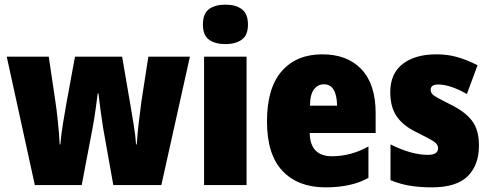

<svg xmlns="http://www.w3.org/2000/svg" viewBox="-20 -797 2114 827"><path d="M468 0H675L798 -553H619L589 -359Q583 -316 577.5 -267.5Q572 -219 569 -175H566Q564 -210 556 -259Q548 -308 541 -349L506 -553H303L266 -352Q260 -318 251.5 -266.5Q243 -215 240 -175H237Q235 -219 229.5 -272Q224 -325 218 -364L190 -553H9L130 0H332L379 -247Q386 -284 391.5 -324Q397 -364 401 -395H404Q411 -331 424 -247Z M951 -777Q906 -777 880 -757.5Q854 -738 854 -691Q854 -645 880.5 -626Q907 -607 951 -607Q994 -607 1021 -626Q1048 -645 1048 -691Q1048 -738 1021.5 -757.5Q995 -777 951 -777ZM1042 -553H859V0H1042Z M1368 -563Q1257 -563 1193.5 -490.5Q1130 -418 1130 -274Q1130 -131 1197 -60.5Q1264 10 1382 10Q1495 10 1567 -31V-166Q1491 -124 1410 -124Q1316 -124 1314 -224H1598V-310Q1598 -434 1537 -498.5Q1476 -563 1368 -563ZM1375 -434Q1430 -434 1432 -342H1315Q1316 -392 1333 -413Q1350 -434 1375 -434Z M2043 -170Q2043 -238 2013 -277Q1983 -316 1924 -345Q1866 -374 1850.5 -384.5Q1835 -395 1835 -410Q1835 -433 1867 -433Q1919 -433 1991 -392L2037 -516Q1992 -539 1950 -551Q1908 -563 1860 -563Q1768 -563 1714.5 -521.5Q1661 -480 1661 -400Q1661 -336 1688.5 -296Q1716 -256 1771 -229Q1830 -200 1848.5 -187.5Q1867 -175 1867 -159Q1867 -130 1823 -130Q1752 -130 1662 -175V-21Q1706 -3 1748.5 3.5Q1791 10 1840 10Q1946 10 1994.5 -38Q2043 -86 2043 -170Z"/></svg>

Font: Noto Sans Display SemiCondensed Black
Style: Regular
Weight: 900
Width: 4
Designer: Monotype Design Team
Foundry: Monotype Imaging Inc.
Version: Version 1.900